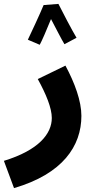

<svg xmlns="http://www.w3.org/2000/svg" viewBox="-56 -736 497 986"><path d="M168 -710C151 -668 100 -559 87 -532L148 -506C157 -521 185 -586 206 -638C229 -595 260 -533 275 -509L337 -542C312 -584 264 -676 244 -716ZM16 230C266 157 362 14 362 -141C362 -217 328 -310 280 -399L138 -330C181 -252 210 -181 210 -130C210 -50 144 35 -36 90Z"/></svg>

Font: Noto Sans Arabic ExtBd
Style: Regular
Weight: 800
Designer: Monotype Design Team, Nadine Chahine, Nizar Qandah and Khaled Hosny
Foundry: Monotype Imaging Inc.
Version: Version 2.012